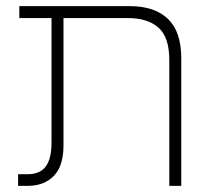

<svg xmlns="http://www.w3.org/2000/svg" viewBox="-20 -606 695 626"><path d="M532 0V-410Q532 -485 496.5 -516Q461 -547 398 -547H43V-586H403Q484 -586 527.5 -544.5Q571 -503 571 -416V0ZM39 0V-38H71Q110 -38 129 -63Q148 -88 148 -142V-567H187V-132Q187 -65 155.5 -32.5Q124 0 70 0Z"/></svg>

Font: Noto Sans Hebrew ExtraLight
Style: Regular
Weight: 250
Designer: Monotype Design Team
Foundry: Monotype Imaging Inc.
Version: Version 2.003